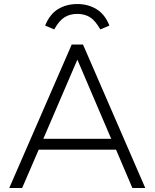

<svg xmlns="http://www.w3.org/2000/svg" viewBox="-20 -933 767 953"><path d="M637 0 556 -190H172L90 0H26L336 -712H392L701 0ZM195 -244H532L364 -637ZM523 -806 478 -787Q453 -831 426.5 -847.5Q400 -864 364 -864Q327 -864 300.5 -847.5Q274 -831 249 -787L204 -806Q227 -863 268.5 -888Q310 -913 364 -913Q417 -913 459 -887.5Q501 -862 523 -806Z"/></svg>

Font: Muli Light
Style: Regular
Weight: 300
Designer: Vernon Adams
Foundry: Vernon Adams
Version: Version 2.100